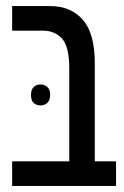

<svg xmlns="http://www.w3.org/2000/svg" viewBox="-20 -612 407 632"><path d="M20 0V-81H208V-386Q208 -459 184 -485Q160 -511 122 -511H20V-592H145Q213 -592 252.5 -547Q292 -502 292 -404V-81H362V0ZM82 -300Q82 -317 91 -325.5Q100 -334 113 -334Q127 -334 136 -325.5Q145 -317 145 -300Q145 -282 136 -273.5Q127 -265 113 -265Q100 -265 91 -273Q82 -281 82 -300Z"/></svg>

Font: Noto Sans Hebrew ExtraCondensed
Style: Regular
Weight: 400
Width: 2
Designer: Monotype Design Team
Foundry: Monotype Imaging Inc.
Version: Version 2.004; ttfautohint (v1.8.4.7-5d5b)